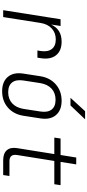

<svg xmlns="http://www.w3.org/2000/svg" viewBox="482 -1308 835 1840"><g transform="rotate(90 900.0 -387.5)"><path d="M77 0 164 -550H229L215 -463H217Q262 -560 379 -560Q467 -560 509.5 -506Q552 -452 537 -359L532 -328H463L468 -356Q479 -426 450 -465Q421 -504 357 -504Q294 -504 252 -465Q210 -426 199 -356L143 0Z M854 10Q762 10 716 -45Q670 -100 685 -194L710 -356Q725 -450 789 -505Q853 -560 945 -560Q1037 -560 1083 -505Q1129 -450 1114 -356L1089 -194Q1074 -100 1010.5 -45Q947 10 854 10ZM863 -48Q928 -48 969.5 -86Q1011 -124 1023 -194L1048 -356Q1059 -426 1029.5 -464Q1000 -502 936 -502Q871 -502 829.5 -464Q788 -426 776 -356L751 -194Q740 -124 769.5 -86Q799 -48 863 -48ZM917 -645 1045 -785H1123L990 -645Z M1516 0Q1450 0 1419.5 -34.5Q1389 -69 1399 -133L1456 -490H1298L1307 -550H1465L1489 -700H1555L1531 -550H1754L1745 -490H1522L1465 -133Q1454 -60 1525 -60H1666L1657 0Z"/></g></svg>

Font: NKDuy Mono ExtraLight
Style: Italic
Weight: 200
Italic angle: -9°
Monospace: yes
Designer: NKDuy
Foundry: NKDuy
Version: Version 2.251; ttfautohint (v1.8.4.7-5d5b)